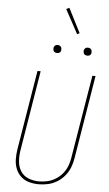

<svg xmlns="http://www.w3.org/2000/svg" viewBox="-72 -1213 720 1265"><g transform="rotate(5 288.0 -580.0)"><path d="M234 8Q265 8 296 1Q327 -6 355 -23Q383 -40 404.5 -66Q426 -92 437.5 -121.5Q449 -151 454 -182L545 -735H524L433 -185Q429 -157 418.5 -130Q408 -103 389 -79.5Q370 -56 344 -40Q318 -24 290 -17.5Q262 -11 234 -11Q198 -11 164.5 -24Q131 -37 112.5 -66.5Q94 -96 91.5 -132.5Q89 -169 95 -205L182 -735H161L74 -208Q69 -175 69.5 -142.5Q70 -110 81.5 -80.5Q93 -51 116 -30Q139 -9 170 -0.5Q201 8 234 8ZM479 -864Q485 -864 491 -866Q497 -868 500.5 -873Q504 -878 505 -884Q506 -892 504 -900Q502 -908 495 -912.5Q488 -917 479 -917Q473 -917 467.5 -915Q462 -913 458 -907.5Q454 -902 453 -897Q452 -888 454 -880Q456 -872 463.5 -868Q471 -864 479 -864ZM279 -864Q285 -864 291 -866Q297 -868 300.5 -873Q304 -878 305 -884Q306 -892 304 -900Q302 -908 295 -912.5Q288 -917 279 -917Q273 -917 267.5 -915Q262 -913 258 -907.5Q254 -902 253 -897Q252 -888 254 -880Q256 -872 263.5 -868Q271 -864 279 -864ZM400 -999 416 -1007 334 -1168 314 -1158Z"/></g></svg>

Font: Iosevka Sparkle Thin
Style: Italic
Weight: 100
Italic angle: -9°
Designer: Belleve Invis
Foundry: Belleve Invis
Version: Version 4.5.0; ttfautohint (v1.8.3)